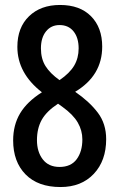

<svg xmlns="http://www.w3.org/2000/svg" viewBox="-20 -744 481 774"><path d="M222 -724Q302 -724 347 -678.5Q392 -633 392 -556Q392 -439 283 -374Q341 -334 374.5 -289.5Q408 -245 408 -183Q408 -96 358 -43Q308 10 224 10Q133 10 83 -41Q33 -92 33 -178Q33 -240 61 -287Q89 -334 149 -372Q50 -449 50 -555Q50 -633 97 -678.5Q144 -724 222 -724ZM220 -643Q186 -643 165.5 -617.5Q145 -592 145 -549Q145 -507 163.5 -477.5Q182 -448 220 -421Q261 -449 279 -479.5Q297 -510 297 -549Q297 -592 276.5 -617.5Q256 -643 220 -643ZM129 -179Q129 -132 152.5 -101.5Q176 -71 220 -71Q266 -71 289 -102Q312 -133 312 -182Q312 -218 293.5 -250Q275 -282 232 -313L214 -326Q167 -295 148 -260.5Q129 -226 129 -179Z"/></svg>

Font: Noto Sans Lao Looped ExtraCondensed Medium
Style: Regular
Weight: 500
Width: 2
Designer: Mark Frömberg, Ben Mitchell
Foundry: The Fontpad Ltd
Version: Version 1.002; ttfautohint (v1.8.4.7-5d5b)